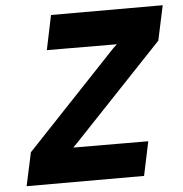

<svg xmlns="http://www.w3.org/2000/svg" viewBox="-51 -749 759 798"><g transform="rotate(-5 328.5 -350.0)"><path d="M191 -700 161 -556 453 -555 436 -539 58 -139 28 0H518L548 -142L235 -143L251 -159L626 -555L657 -700Z"/></g></svg>

Font: Advent Pro ExtraBold
Style: Italic
Weight: 800
Italic angle: -12°
Version: Version 3.000